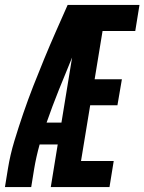

<svg xmlns="http://www.w3.org/2000/svg" viewBox="-37 -755 583 775"><path d="M-17 0 -5 -74Q4 -130 21 -186Q38 -242 57 -297.5Q76 -353 97.5 -408Q119 -463 141.5 -517.5Q164 -572 188 -626.5Q212 -681 236 -735H526L509 -630H377L345 -435H455L437 -330H327L290 -105H422L405 0H168L196 -172H123Q116 -147 110.5 -122.5Q105 -98 101 -74L89 0ZM151 -260H211L254 -523Q227 -458 200.5 -392Q174 -326 151 -260Z"/></svg>

Font: Iosevka Term Curly XBd Obl
Style: Regular
Weight: 800
Italic angle: -9°
Designer: Belleve Invis
Foundry: Belleve Invis
Version: Version 32.3.0